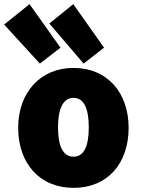

<svg xmlns="http://www.w3.org/2000/svg" viewBox="-61 -885 684 930"><path d="M562 -266C562 -94 461 25 295 25C131 25 27 -94 27 -266C27 -436 134 -556 295 -556C459 -556 562 -436 562 -266ZM369 -268C369 -354 348 -411 295 -411C242 -411 220 -353 220 -268C220 -181 242 -126 295 -126C348 -126 369 -182 369 -268ZM178 -771 294 -865 443 -654 344 -577ZM-41 -766 82 -865 232 -654 132 -577Z"/></svg>

Font: Repo Black
Style: Regular
Weight: 900
Designer: Stefan Peev
Foundry: Context Ltd
Version: Version 1.502